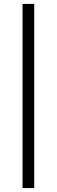

<svg xmlns="http://www.w3.org/2000/svg" viewBox="-20 -749 290 981"><path d="M95.2 -729H154.8V211.9H95.2Z"/></svg>

Font: Miedinger*
Style: Book
Weight: 400
Version: Version 001.000